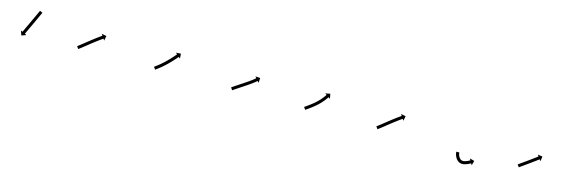

<svg xmlns="http://www.w3.org/2000/svg" viewBox="6 -756 3664 1242"><g transform="rotate(15 1838.0 -135.0)"><path d="M193.4 -250.1C193.7 -250.7 194 -251.3 194.2 -251.9L176.1 -260.3C175.8 -259.7 175.5 -259.1 175.3 -258.5C174.5 -256.8 173.7 -255.1 172.9 -253.4C171.7 -250.7 170.5 -248.1 169.2 -245.5C167.7 -242 166.1 -238.6 164.5 -235.2C162.6 -231.1 160.7 -227.1 158.9 -223C156.8 -218.5 154.7 -214 152.6 -209.4C150.3 -204.6 148.1 -199.8 145.8 -194.9C143.5 -189.9 141.2 -185 138.8 -180C136.5 -175 134.2 -170 131.9 -165C129.6 -160.2 127.3 -155.3 125.1 -150.5C123 -146 120.9 -141.5 118.7 -137C116.8 -132.9 115 -128.9 113.1 -124.8C111.5 -121.4 109.8 -118 108.2 -114.6C107 -111.9 105.8 -109.3 104.5 -106.7C103.7 -105 102.9 -103.3 102.1 -101.6C101.9 -101 101.6 -100.4 101.3 -99.8L89.4 -105.4L100.5 -74.6L131.3 -85.7L119.4 -91.3C119.7 -91.9 120 -92.5 120.2 -93.1C121 -94.8 121.8 -96.5 122.6 -98.2C123.9 -100.8 125.1 -103.4 126.3 -106.1C128 -109.5 129.6 -112.9 131.2 -116.3C133.1 -120.4 135 -124.4 136.9 -128.5C139 -133 141.1 -137.5 143.2 -142C145.5 -146.9 147.7 -151.7 150 -156.5C152.3 -161.5 154.6 -166.5 157 -171.5C159.3 -176.5 161.6 -181.5 164 -186.5C166.2 -191.3 168.5 -196.2 170.7 -201C172.8 -205.5 174.9 -210.1 177 -214.6C178.9 -218.7 180.8 -222.7 182.6 -226.8C184.2 -230.2 185.8 -233.6 187.4 -237.1C188.6 -239.7 189.8 -242.4 191.1 -245C191.8 -246.7 192.6 -248.4 193.4 -250.1Z M468.4 -102.7C467.9 -102.3 467.4 -102 466.9 -101.6L478.3 -85.2C478.8 -85.6 479.3 -85.9 479.8 -86.3L479.9 -86.3L479.9 -86.3C481.3 -87.4 482.8 -88.4 484.3 -89.5C484.3 -89.5 484.3 -89.5 484.3 -89.5C484.3 -89.5 484.3 -89.5 484.3 -89.5C486.6 -91.2 488.9 -92.9 491.1 -94.6C491.1 -94.6 491.1 -94.6 491.2 -94.6C491.2 -94.6 491.2 -94.6 491.2 -94.6C494.1 -96.9 497.1 -99.1 500 -101.4L500 -101.4L500 -101.4C503.5 -104.2 507 -106.9 510.5 -109.6L510.5 -109.6L510.5 -109.6C514.4 -112.7 518.3 -115.8 522.2 -118.9C526.3 -122.3 530.5 -125.6 534.7 -128.9C539 -132.3 543.3 -135.8 547.6 -139.2L547.6 -139.2L547.6 -139.2C552 -142.6 556.3 -146 560.7 -149.4L560.7 -149.4L560.7 -149.4C564.9 -152.7 569.2 -156 573.4 -159.2L573.4 -159.2L573.4 -159.2C577.4 -162.3 581.4 -165.3 585.5 -168.3L585.4 -168.3L585.4 -168.3C589.1 -171 592.7 -173.7 596.3 -176.3L596.3 -176.3L596.3 -176.3C599.4 -178.6 602.5 -180.8 605.6 -183L605.6 -183L605.6 -183C608 -184.7 610.4 -186.4 612.8 -188.1L612.8 -188.1L612.8 -188.1C614.3 -189.2 615.9 -190.2 617.5 -191.3L617.5 -191.3L617.5 -191.3C618 -191.7 618.6 -192.1 619.1 -192.5L626.6 -181.6L632.6 -213.8L600.3 -219.8L607.8 -208.9C607.2 -208.6 606.7 -208.2 606.1 -207.8L606.1 -207.8L606.1 -207.8C604.5 -206.7 602.9 -205.6 601.4 -204.5L601.3 -204.5L601.3 -204.5C598.9 -202.8 596.4 -201 594 -199.3L594 -199.3L594 -199.3C590.8 -197 587.7 -194.8 584.6 -192.5L584.5 -192.5L584.5 -192.5C580.8 -189.8 577.2 -187.1 573.5 -184.3L573.5 -184.3L573.5 -184.3C569.4 -181.3 565.4 -178.2 561.3 -175.1L561.3 -175.1L561.3 -175.1C557 -171.8 552.7 -168.5 548.4 -165.2L548.4 -165.2L548.4 -165.2C544 -161.8 539.6 -158.3 535.3 -154.9L535.2 -154.9L535.2 -154.9C530.9 -151.4 526.6 -148 522.2 -144.5C518 -141.2 513.9 -137.9 509.7 -134.6C505.8 -131.5 501.9 -128.4 498.1 -125.3L498.1 -125.3L498.1 -125.3C494.6 -122.6 491.2 -119.9 487.7 -117.2L487.7 -117.2L487.8 -117.2C484.9 -115 482 -112.7 479.1 -110.5C479.1 -110.5 479.1 -110.5 479.1 -110.5C479.1 -110.6 479.1 -110.6 479.1 -110.6C476.9 -108.9 474.7 -107.3 472.5 -105.6C472.5 -105.6 472.5 -105.6 472.5 -105.6C472.5 -105.7 472.5 -105.7 472.5 -105.7C471.1 -104.7 469.7 -103.6 468.3 -102.6L468.3 -102.7Z M983.4 -102.7C982.9 -102.3 982.4 -102 981.8 -101.6L993.3 -85.2C993.8 -85.6 994.3 -85.9 994.9 -86.3L994.9 -86.3L994.9 -86.3C996.4 -87.4 997.9 -88.4 999.4 -89.5L999.4 -89.5L999.4 -89.5C1001.7 -91.2 1004 -92.9 1006.3 -94.6C1006.3 -94.6 1006.3 -94.6 1006.3 -94.6C1006.3 -94.6 1006.3 -94.6 1006.3 -94.6C1009.3 -96.8 1012.2 -99 1015.1 -101.3C1015.1 -101.3 1015.2 -101.3 1015.2 -101.3C1015.2 -101.3 1015.2 -101.3 1015.2 -101.3C1018.6 -104 1022.1 -106.7 1025.5 -109.4C1025.5 -109.4 1025.5 -109.4 1025.5 -109.5C1025.5 -109.5 1025.5 -109.5 1025.5 -109.5C1029.3 -112.6 1033 -115.7 1036.7 -118.8C1036.7 -118.8 1036.8 -118.8 1036.8 -118.9C1036.8 -118.9 1036.8 -118.9 1036.8 -118.9C1040.7 -122.3 1044.7 -125.7 1048.5 -129.2C1048.5 -129.2 1048.5 -129.2 1048.6 -129.2C1048.6 -129.3 1048.6 -129.3 1048.6 -129.3C1052.6 -132.9 1056.5 -136.6 1060.4 -140.3C1060.4 -140.3 1060.4 -140.3 1060.5 -140.3C1060.5 -140.3 1060.5 -140.3 1060.5 -140.3C1064.4 -144.1 1068.2 -147.8 1072 -151.7C1072 -151.7 1072 -151.7 1072.1 -151.7C1072.1 -151.7 1072.1 -151.7 1072.1 -151.7C1075.8 -155.4 1079.4 -159.2 1083 -163C1083 -163 1083 -163 1083 -163C1083.1 -163 1083.1 -163 1083.1 -163C1086.4 -166.6 1089.8 -170.2 1093.1 -173.8L1093.1 -173.8L1093.1 -173.8C1096.1 -177.1 1099.1 -180.3 1102 -183.6L1102 -183.6L1102.1 -183.6C1104.5 -186.4 1107 -189.2 1109.5 -192L1109.5 -192L1109.5 -192C1111.4 -194.2 1113.3 -196.4 1115.3 -198.6C1116.5 -200 1117.7 -201.4 1119 -202.8C1119.4 -203.3 1119.8 -203.8 1120.3 -204.3L1130.2 -195.6L1128.1 -228.3L1095.4 -226.2L1105.3 -217.5C1104.8 -217 1104.4 -216.5 1103.9 -216C1102.7 -214.6 1101.5 -213.2 1100.2 -211.8C1098.3 -209.6 1096.4 -207.4 1094.5 -205.3L1094.5 -205.3L1094.5 -205.3C1092.1 -202.5 1089.6 -199.7 1087.1 -196.9L1087.1 -197L1087.2 -197C1084.2 -193.7 1081.3 -190.5 1078.4 -187.3L1078.4 -187.3L1078.4 -187.3C1075.1 -183.8 1071.8 -180.3 1068.5 -176.7C1068.5 -176.7 1068.5 -176.8 1068.6 -176.8C1068.6 -176.8 1068.6 -176.8 1068.6 -176.8C1065 -173.1 1061.5 -169.4 1057.8 -165.8C1057.8 -165.8 1057.9 -165.8 1057.9 -165.8C1057.9 -165.8 1057.9 -165.8 1057.9 -165.8C1054.2 -162.1 1050.4 -158.4 1046.6 -154.7C1046.6 -154.7 1046.6 -154.7 1046.6 -154.8C1046.7 -154.8 1046.7 -154.8 1046.7 -154.8C1042.8 -151.2 1039 -147.6 1035.1 -144C1035.1 -144 1035.1 -144.1 1035.1 -144.1C1035.2 -144.1 1035.2 -144.1 1035.2 -144.1C1031.4 -140.7 1027.6 -137.3 1023.7 -134C1023.7 -134 1023.7 -134 1023.8 -134.1C1023.8 -134.1 1023.8 -134.1 1023.8 -134.1C1020.2 -131 1016.5 -128 1012.9 -125C1012.9 -125 1012.9 -125 1012.9 -125C1012.9 -125 1012.9 -125 1012.9 -125C1009.6 -122.3 1006.3 -119.7 1002.9 -117.1C1002.9 -117.1 1002.9 -117.1 1002.9 -117.1C1003 -117.1 1003 -117.1 1003 -117.1C1000.1 -114.9 997.3 -112.8 994.4 -110.6C994.4 -110.6 994.4 -110.6 994.4 -110.6C994.4 -110.6 994.4 -110.7 994.4 -110.7C992.2 -109 990 -107.4 987.7 -105.8L987.7 -105.8L987.7 -105.8C986.3 -104.7 984.8 -103.7 983.4 -102.7L983.4 -102.7Z M1499.5 -102.8C1499 -102.4 1498.4 -102 1497.9 -101.6L1509.3 -85.2C1509.8 -85.6 1510.4 -86 1510.9 -86.3C1512.5 -87.4 1514 -88.5 1515.6 -89.6L1515.6 -89.6L1515.6 -89.6C1518 -91.2 1520.4 -92.9 1522.8 -94.5L1522.8 -94.5L1522.8 -94.5C1526 -96.7 1529.1 -98.8 1532.3 -100.9L1532.3 -100.9L1532.2 -100.9C1536 -103.4 1539.7 -105.9 1543.5 -108.4L1543.4 -108.4L1543.4 -108.4C1547.6 -111.1 1551.8 -113.9 1555.9 -116.6C1560.4 -119.6 1564.9 -122.5 1569.3 -125.4C1573.9 -128.4 1578.5 -131.5 1583 -134.5L1583.1 -134.5L1583.1 -134.5C1587.6 -137.5 1592.1 -140.6 1596.7 -143.6L1596.7 -143.6L1596.7 -143.6C1601.1 -146.6 1605.4 -149.6 1609.7 -152.6C1609.7 -152.6 1609.7 -152.6 1609.7 -152.6C1609.8 -152.6 1609.8 -152.6 1609.8 -152.6C1613.8 -155.4 1617.8 -158.3 1621.7 -161.2C1621.7 -161.2 1621.7 -161.2 1621.8 -161.2C1621.8 -161.2 1621.8 -161.2 1621.8 -161.2C1625.3 -163.8 1628.8 -166.4 1632.3 -169C1632.3 -169 1632.3 -169 1632.3 -169C1632.3 -169.1 1632.3 -169.1 1632.3 -169.1C1635.2 -171.3 1638.1 -173.6 1641 -175.9C1641 -175.9 1641 -175.9 1641 -175.9C1641.1 -175.9 1641.1 -175.9 1641.1 -175.9C1643.3 -177.7 1645.4 -179.5 1647.6 -181.3C1647.6 -181.3 1647.6 -181.3 1647.6 -181.3C1647.6 -181.3 1647.7 -181.3 1647.7 -181.3C1649 -182.5 1650.4 -183.6 1651.8 -184.8L1651.8 -184.8L1651.8 -184.8C1652.3 -185.2 1652.8 -185.7 1653.2 -186.1L1661.9 -176.1L1664.2 -208.8L1631.5 -211.1L1640.1 -201.2C1639.7 -200.8 1639.2 -200.4 1638.7 -200L1638.7 -200L1638.7 -200C1637.4 -198.8 1636.1 -197.7 1634.8 -196.6C1634.8 -196.6 1634.8 -196.6 1634.8 -196.6C1634.8 -196.6 1634.8 -196.6 1634.8 -196.6C1632.7 -194.9 1630.6 -193.2 1628.5 -191.5C1628.5 -191.5 1628.5 -191.5 1628.5 -191.5C1628.5 -191.5 1628.6 -191.5 1628.6 -191.5C1625.8 -189.3 1623 -187.1 1620.1 -184.9C1620.1 -184.9 1620.1 -184.9 1620.2 -184.9C1620.2 -184.9 1620.2 -185 1620.2 -185C1616.8 -182.4 1613.4 -179.8 1609.9 -177.3C1609.9 -177.3 1610 -177.3 1610 -177.3C1610 -177.3 1610 -177.4 1610 -177.4C1606.1 -174.5 1602.2 -171.7 1598.3 -169C1598.3 -169 1598.3 -169 1598.3 -169C1598.3 -169 1598.3 -169 1598.3 -169C1594 -166 1589.8 -163.1 1585.5 -160.2L1585.5 -160.2L1585.5 -160.2C1581 -157.2 1576.5 -154.2 1572 -151.2L1572 -151.2L1572 -151.2C1567.4 -148.2 1562.9 -145.1 1558.3 -142.1C1553.9 -139.2 1549.4 -136.3 1544.9 -133.3C1540.8 -130.6 1536.6 -127.8 1532.4 -125L1532.4 -125L1532.4 -125C1528.6 -122.5 1524.9 -120 1521.1 -117.5L1521.1 -117.5L1521.1 -117.5C1517.9 -115.4 1514.7 -113.2 1511.6 -111.1L1511.6 -111.1L1511.6 -111.1C1509.1 -109.4 1506.7 -107.7 1504.2 -106L1504.2 -106L1504.2 -106C1502.7 -104.9 1501.1 -103.9 1499.5 -102.8Z M1988.5 -102.8C1988 -102.4 1987.4 -102 1986.9 -101.6L1998.3 -85.2C1998.8 -85.6 1999.4 -86 1999.9 -86.3C2001.4 -87.4 2003 -88.5 2004.5 -89.5C2006.9 -91.2 2009.2 -92.9 2011.6 -94.5L2011.6 -94.5L2011.6 -94.5C2014.7 -96.7 2017.7 -98.9 2020.8 -101L2020.8 -101.1L2020.8 -101.1C2024.4 -103.6 2027.9 -106.2 2031.4 -108.8C2031.4 -108.8 2031.5 -108.9 2031.5 -108.9C2031.5 -108.9 2031.5 -108.9 2031.5 -108.9C2035.4 -111.8 2039.3 -114.8 2043.2 -117.7C2043.2 -117.7 2043.2 -117.7 2043.2 -117.8C2043.2 -117.8 2043.2 -117.8 2043.2 -117.8C2047.3 -121 2051.4 -124.2 2055.4 -127.5C2055.4 -127.5 2055.4 -127.6 2055.4 -127.6C2055.4 -127.6 2055.5 -127.6 2055.5 -127.6C2059.5 -131 2063.6 -134.5 2067.5 -138.1C2067.5 -138.1 2067.6 -138.1 2067.6 -138.1C2067.6 -138.1 2067.6 -138.2 2067.6 -138.2C2071.5 -141.7 2075.4 -145.4 2079.2 -149.1C2079.2 -149.1 2079.2 -149.1 2079.3 -149.1C2079.3 -149.2 2079.3 -149.2 2079.3 -149.2C2082.9 -152.8 2086.5 -156.5 2090 -160.2C2090 -160.2 2090 -160.3 2090 -160.3C2090.1 -160.3 2090.1 -160.3 2090.1 -160.3C2093.3 -163.9 2096.5 -167.5 2099.6 -171.1C2099.6 -171.1 2099.6 -171.2 2099.6 -171.2C2099.6 -171.2 2099.7 -171.2 2099.7 -171.2C2102.4 -174.5 2105.1 -177.9 2107.8 -181.3C2107.8 -181.3 2107.8 -181.3 2107.8 -181.3C2107.9 -181.3 2107.9 -181.3 2107.9 -181.3C2110.1 -184.2 2112.3 -187.1 2114.5 -190C2114.5 -190 2114.5 -190.1 2114.5 -190.1C2114.5 -190.1 2114.5 -190.1 2114.5 -190.1C2116.2 -192.4 2117.8 -194.7 2119.5 -197C2119.5 -197 2119.5 -197 2119.5 -197C2119.5 -197 2119.5 -197 2119.5 -197C2120.5 -198.5 2121.6 -200 2122.6 -201.5L2122.6 -201.5L2122.6 -201.5C2123 -202 2123.3 -202.6 2123.7 -203.1L2134.6 -195.7L2128.5 -227.9L2096.3 -221.8L2107.2 -214.4C2106.8 -213.8 2106.5 -213.3 2106.1 -212.8L2106.1 -212.8L2106.1 -212.8C2105.1 -211.4 2104.1 -209.9 2103.1 -208.5C2103.1 -208.5 2103.1 -208.5 2103.1 -208.5C2103.1 -208.5 2103.1 -208.5 2103.1 -208.5C2101.6 -206.3 2100 -204.1 2098.4 -201.9C2098.4 -201.9 2098.4 -201.9 2098.4 -201.9C2098.4 -202 2098.4 -202 2098.4 -202C2096.3 -199.2 2094.2 -196.4 2092.1 -193.6C2092.1 -193.6 2092.1 -193.6 2092.1 -193.6C2092.1 -193.6 2092.1 -193.7 2092.1 -193.7C2089.6 -190.4 2086.9 -187.2 2084.3 -184C2084.3 -184 2084.3 -184.1 2084.3 -184.1C2084.4 -184.1 2084.4 -184.1 2084.4 -184.1C2081.4 -180.6 2078.4 -177.2 2075.3 -173.8C2075.3 -173.8 2075.3 -173.8 2075.3 -173.8C2075.3 -173.9 2075.4 -173.9 2075.4 -173.9C2072 -170.3 2068.6 -166.8 2065.1 -163.3C2065.1 -163.3 2065.2 -163.3 2065.2 -163.3C2065.2 -163.4 2065.2 -163.4 2065.2 -163.4C2061.6 -159.8 2057.9 -156.3 2054.1 -152.9C2054.1 -152.9 2054.2 -152.9 2054.2 -153C2054.2 -153 2054.2 -153 2054.2 -153C2050.4 -149.6 2046.5 -146.2 2042.6 -142.9C2042.6 -142.9 2042.6 -142.9 2042.6 -142.9C2042.6 -143 2042.7 -143 2042.7 -143C2038.8 -139.8 2034.8 -136.6 2030.9 -133.5C2030.9 -133.5 2030.9 -133.5 2030.9 -133.5C2030.9 -133.6 2030.9 -133.6 2030.9 -133.6C2027.2 -130.7 2023.4 -127.8 2019.5 -124.9C2019.5 -124.9 2019.5 -124.9 2019.6 -124.9C2019.6 -124.9 2019.6 -124.9 2019.6 -124.9C2016.1 -122.4 2012.6 -119.8 2009.1 -117.3L2009.1 -117.3L2009.1 -117.3C2006.1 -115.1 2003.1 -113 2000.1 -110.9L2000.1 -110.9L2000.1 -110.9C1997.7 -109.2 1995.4 -107.6 1993.1 -105.9C1991.5 -104.9 1990 -103.8 1988.5 -102.8Z M2472.4 -102.7C2471.9 -102.3 2471.4 -102 2470.9 -101.6L2482.3 -85.2C2482.8 -85.6 2483.3 -85.9 2483.8 -86.3L2483.9 -86.3L2483.9 -86.3C2485.3 -87.4 2486.8 -88.4 2488.3 -89.5C2488.3 -89.5 2488.3 -89.5 2488.3 -89.5C2488.3 -89.5 2488.3 -89.5 2488.3 -89.5C2490.6 -91.2 2492.9 -92.9 2495.1 -94.6C2495.1 -94.6 2495.1 -94.6 2495.2 -94.6C2495.2 -94.6 2495.2 -94.6 2495.2 -94.6C2498.1 -96.9 2501.1 -99.1 2504 -101.4L2504 -101.4L2504 -101.4C2507.5 -104.2 2511 -106.9 2514.5 -109.6L2514.5 -109.6L2514.5 -109.6C2518.4 -112.7 2522.3 -115.8 2526.2 -118.9C2530.3 -122.3 2534.5 -125.6 2538.7 -128.9C2543 -132.3 2547.3 -135.8 2551.6 -139.2L2551.6 -139.2L2551.6 -139.2C2556 -142.6 2560.3 -146 2564.7 -149.4L2564.7 -149.4L2564.7 -149.4C2568.9 -152.7 2573.2 -156 2577.4 -159.2L2577.4 -159.2L2577.4 -159.2C2581.4 -162.3 2585.4 -165.3 2589.5 -168.3L2589.4 -168.3L2589.4 -168.3C2593.1 -171 2596.7 -173.7 2600.3 -176.3L2600.3 -176.3L2600.3 -176.3C2603.4 -178.6 2606.5 -180.8 2609.6 -183L2609.6 -183L2609.6 -183C2612 -184.7 2614.4 -186.4 2616.8 -188.1L2616.8 -188.1L2616.8 -188.1C2618.3 -189.2 2619.9 -190.2 2621.5 -191.3L2621.5 -191.3L2621.5 -191.3C2622 -191.7 2622.6 -192.1 2623.1 -192.5L2630.6 -181.6L2636.6 -213.8L2604.3 -219.8L2611.8 -208.9C2611.2 -208.6 2610.7 -208.2 2610.1 -207.8L2610.1 -207.8L2610.1 -207.8C2608.5 -206.7 2606.9 -205.6 2605.4 -204.5L2605.3 -204.5L2605.3 -204.5C2602.9 -202.8 2600.4 -201 2598 -199.3L2598 -199.3L2598 -199.3C2594.8 -197 2591.7 -194.8 2588.6 -192.5L2588.5 -192.5L2588.5 -192.5C2584.8 -189.8 2581.2 -187.1 2577.5 -184.3L2577.5 -184.3L2577.5 -184.3C2573.4 -181.3 2569.4 -178.2 2565.3 -175.1L2565.3 -175.1L2565.3 -175.1C2561 -171.8 2556.7 -168.5 2552.4 -165.2L2552.4 -165.2L2552.4 -165.2C2548 -161.8 2543.6 -158.3 2539.3 -154.9L2539.2 -154.9L2539.2 -154.9C2534.9 -151.4 2530.6 -148 2526.2 -144.5C2522 -141.2 2517.9 -137.9 2513.7 -134.6C2509.8 -131.5 2505.9 -128.4 2502.1 -125.3L2502.1 -125.3L2502.1 -125.3C2498.6 -122.6 2495.2 -119.9 2491.7 -117.2L2491.7 -117.2L2491.8 -117.2C2488.9 -115 2486 -112.7 2483.1 -110.5C2483.1 -110.5 2483.1 -110.5 2483.1 -110.5C2483.1 -110.6 2483.1 -110.6 2483.1 -110.6C2480.9 -108.9 2478.7 -107.3 2476.5 -105.6C2476.5 -105.6 2476.5 -105.6 2476.5 -105.6C2476.5 -105.7 2476.5 -105.7 2476.5 -105.7C2475.1 -104.7 2473.7 -103.6 2472.3 -102.6L2472.3 -102.7Z M3033 -75.9C3033 -76.3 3033 -76.7 3033 -77.1L3013 -76.9C3013 -76.4 3013 -75.9 3013 -75.4C3013 -75.4 3013 -75.4 3013 -75.3C3013 -75.3 3013 -75.2 3013 -75.2C3013.1 -73.7 3013.2 -72.2 3013.4 -70.7C3013.4 -70.7 3013.4 -70.6 3013.4 -70.5C3013.4 -70.5 3013.4 -70.4 3013.4 -70.4C3013.7 -67.9 3014.1 -65.5 3014.6 -63.1C3014.6 -63.1 3014.6 -63 3014.6 -62.9C3014.7 -62.9 3014.7 -62.8 3014.7 -62.8C3015.4 -59.6 3016.3 -56.5 3017.3 -53.4C3017.3 -53.4 3017.4 -53.3 3017.4 -53.2C3017.4 -53.1 3017.5 -53 3017.5 -53C3018.8 -49.4 3020.3 -45.9 3022 -42.4C3022 -42.4 3022.1 -42.3 3022.1 -42.2C3022.2 -42.1 3022.3 -42 3022.3 -42C3024.3 -38.3 3026.5 -34.7 3029 -31.3C3029 -31.3 3029.1 -31.2 3029.2 -31.1C3029.3 -30.9 3029.4 -30.8 3029.4 -30.8C3032.1 -27.5 3035.1 -24.3 3038.3 -21.4C3038.3 -21.4 3038.5 -21.3 3038.6 -21.2C3038.8 -21 3038.9 -20.9 3038.9 -20.9C3042.3 -18.3 3046 -16 3049.8 -14.1C3049.8 -14.1 3050 -14 3050.2 -13.9C3050.5 -13.9 3050.7 -13.8 3050.7 -13.8C3054.6 -12.3 3058.7 -11.1 3062.9 -10.4C3062.9 -10.4 3063.1 -10.4 3063.3 -10.4C3063.5 -10.3 3063.8 -10.3 3063.8 -10.3C3068 -10 3072.2 -10 3076.4 -10.4C3076.4 -10.4 3076.6 -10.4 3076.8 -10.4C3076.9 -10.5 3077.1 -10.5 3077.1 -10.5C3081.3 -11.1 3085.5 -12.1 3089.6 -13.2C3089.6 -13.2 3089.7 -13.2 3089.8 -13.2C3089.9 -13.3 3090 -13.3 3090 -13.3C3093.8 -14.5 3097.7 -15.8 3101.4 -17.3C3101.4 -17.3 3101.5 -17.3 3101.5 -17.3C3101.6 -17.4 3101.6 -17.4 3101.6 -17.4C3104.9 -18.7 3108.1 -20.1 3111.3 -21.6C3111.3 -21.6 3111.3 -21.6 3111.3 -21.6C3111.4 -21.7 3111.4 -21.7 3111.4 -21.7C3113.9 -22.9 3116.3 -24.1 3118.7 -25.4C3118.7 -25.4 3118.8 -25.4 3118.8 -25.4C3118.8 -25.4 3118.8 -25.4 3118.8 -25.4C3120.4 -26.2 3122 -27.1 3123.5 -27.9C3123.5 -27.9 3123.5 -27.9 3123.5 -27.9C3123.5 -27.9 3123.6 -28 3123.6 -28C3124.1 -28.3 3124.6 -28.6 3125.2 -28.9L3131.6 -17.4L3140.5 -48.9L3109 -57.8L3115.4 -46.3C3114.9 -46 3114.4 -45.7 3113.8 -45.4C3113.8 -45.4 3113.8 -45.4 3113.9 -45.4C3113.9 -45.5 3113.9 -45.5 3113.9 -45.5C3112.4 -44.6 3110.9 -43.9 3109.4 -43.1C3109.4 -43.1 3109.5 -43.1 3109.5 -43.1C3109.5 -43.1 3109.5 -43.1 3109.5 -43.1C3107.3 -41.9 3105 -40.8 3102.7 -39.7C3102.7 -39.7 3102.7 -39.7 3102.7 -39.7C3102.8 -39.7 3102.8 -39.7 3102.8 -39.7C3099.9 -38.4 3096.9 -37.1 3093.9 -35.8C3093.9 -35.8 3094 -35.9 3094.1 -35.9C3094.1 -35.9 3094.2 -35.9 3094.2 -35.9C3090.8 -34.6 3087.4 -33.4 3084 -32.4C3084 -32.4 3084.1 -32.4 3084.2 -32.4C3084.3 -32.4 3084.4 -32.5 3084.4 -32.5C3081 -31.5 3077.5 -30.8 3074 -30.2C3074 -30.2 3074.1 -30.2 3074.3 -30.3C3074.5 -30.3 3074.7 -30.3 3074.7 -30.3C3071.6 -30 3068.4 -30 3065.3 -30.3C3065.3 -30.3 3065.5 -30.2 3065.8 -30.2C3066 -30.2 3066.2 -30.1 3066.2 -30.1C3063.4 -30.6 3060.5 -31.4 3057.8 -32.4C3057.8 -32.4 3058 -32.3 3058.2 -32.2C3058.5 -32.1 3058.7 -32.1 3058.7 -32.1C3056 -33.4 3053.4 -35 3051 -36.8C3051 -36.8 3051.2 -36.7 3051.3 -36.6C3051.5 -36.4 3051.7 -36.3 3051.7 -36.3C3049.2 -38.5 3046.9 -40.9 3044.8 -43.5C3044.8 -43.5 3044.9 -43.3 3045 -43.2C3045.1 -43.1 3045.2 -42.9 3045.2 -42.9C3043.2 -45.7 3041.4 -48.6 3039.8 -51.6C3039.8 -51.6 3039.8 -51.5 3039.9 -51.4C3040 -51.3 3040 -51.2 3040 -51.2C3038.6 -54 3037.3 -57 3036.2 -60C3036.2 -60 3036.3 -59.9 3036.3 -59.8C3036.3 -59.7 3036.4 -59.6 3036.4 -59.6C3035.5 -62.2 3034.8 -64.8 3034.1 -67.4C3034.1 -67.4 3034.2 -67.3 3034.2 -67.2C3034.2 -67.1 3034.2 -67 3034.2 -67C3033.8 -69 3033.5 -70.9 3033.2 -72.9C3033.2 -72.9 3033.2 -72.8 3033.3 -72.8C3033.3 -72.7 3033.3 -72.6 3033.3 -72.6C3033.2 -73.8 3033.1 -74.9 3033 -76.1C3033 -76.1 3033 -76 3033 -76C3033 -75.9 3033 -75.9 3033 -75.9Z M3419 -101.1C3418.5 -100.7 3418.1 -100.4 3417.6 -100.1L3429.2 -83.8C3429.7 -84.1 3430.1 -84.4 3430.5 -84.8C3431.8 -85.6 3433 -86.5 3434.3 -87.4C3436.2 -88.8 3438.2 -90.2 3440.1 -91.6C3442.7 -93.4 3445.2 -95.2 3447.7 -96.9C3450.7 -99.1 3453.7 -101.2 3456.6 -103.3C3460 -105.7 3463.3 -108 3466.6 -110.4C3470.2 -112.9 3473.7 -115.5 3477.3 -118C3480.9 -120.6 3484.6 -123.2 3488.3 -125.9C3491.9 -128.5 3495.6 -131.1 3499.2 -133.8L3499.2 -133.8L3499.2 -133.8C3502.7 -136.3 3506.3 -138.9 3509.8 -141.4L3509.8 -141.5L3509.8 -141.5C3513.1 -143.9 3516.4 -146.3 3519.6 -148.7L3519.7 -148.7L3519.7 -148.7C3522.6 -150.8 3525.5 -153 3528.5 -155.2L3528.5 -155.2L3528.5 -155.2C3531 -157 3533.4 -158.8 3535.9 -160.7C3537.8 -162.1 3539.7 -163.5 3541.6 -164.9C3542.8 -165.8 3544.1 -166.8 3545.3 -167.7C3545.7 -168 3546.2 -168.3 3546.6 -168.6L3554.5 -158.1L3559.1 -190.6L3526.7 -195.2L3534.6 -184.6C3534.2 -184.3 3533.7 -184 3533.3 -183.7C3532.1 -182.8 3530.9 -181.9 3529.7 -180.9C3527.8 -179.5 3525.9 -178.1 3524 -176.7C3521.5 -174.9 3519.1 -173.1 3516.6 -171.2L3516.6 -171.2L3516.6 -171.2C3513.7 -169.1 3510.7 -166.9 3507.8 -164.8L3507.8 -164.8L3507.8 -164.8C3504.6 -162.4 3501.3 -160 3498 -157.6L3498 -157.6L3498 -157.6C3494.5 -155.1 3491 -152.5 3487.5 -150L3487.5 -150L3487.5 -150C3483.9 -147.4 3480.2 -144.7 3476.6 -142.1C3472.9 -139.5 3469.3 -136.9 3465.6 -134.3C3462.1 -131.7 3458.6 -129.2 3455 -126.7C3451.7 -124.3 3448.4 -122 3445.1 -119.6C3442.1 -117.5 3439.1 -115.4 3436.1 -113.3C3433.6 -111.5 3431.1 -109.7 3428.6 -107.9C3426.6 -106.5 3424.7 -105.1 3422.7 -103.7C3421.5 -102.8 3420.2 -102 3419 -101.1Z"/></g></svg>

Font: FRB American Cursive Just Arrows
Style: Bold Italic
Weight: 700
Italic angle: -25°
Version: Version 2.0;Modular Font Editor K font №1